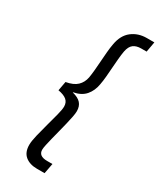

<svg xmlns="http://www.w3.org/2000/svg" viewBox="-273 -1014 1057 1280"><g transform="rotate(30 255.0 -373.5)"><path d="M203 -262Q203 -294 182 -312Q161 -330 116 -338L129 -409Q186 -419 214 -446Q242 -473 250 -514Q255 -543 258 -577.5Q261 -612 263.5 -647.5Q266 -683 269 -718.5Q272 -754 278 -786Q291 -860 338.5 -897Q386 -934 452 -934H510L496 -855H455Q417 -855 395 -838Q373 -821 365 -780Q360 -751 357 -717.5Q354 -684 351.5 -648.5Q349 -613 346 -577.5Q343 -542 337 -511Q328 -458 297 -422Q266 -386 207 -375L206 -373Q251 -362 271.5 -339Q292 -316 292 -278Q292 -261 286.5 -233Q281 -205 273 -172Q265 -139 256 -104Q247 -69 239 -37Q231 -5 225.5 20.5Q220 46 220 59Q220 108 286 108H327L312 187H254Q197 187 163 159Q129 131 129 74Q129 46 140.5 -2Q152 -50 166 -100.5Q180 -151 191.5 -195.5Q203 -240 203 -262Z"/></g></svg>

Font: SVN-Poppins
Style: Italic
Weight: 400
Italic angle: -10°
Designer: Ninad Kale (Devanagari), Jonny Pinhorn (Latin)
Foundry: Indian Type Foundry
Version: Version 3.002 2017; ttfautohint (v1.8.3)